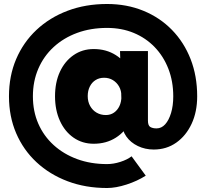

<svg xmlns="http://www.w3.org/2000/svg" viewBox="-20 -735 1034 963"><path d="M517 208Q409 208 319 174Q229 140 163 78.5Q97 17 61 -67Q25 -151 25 -252Q25 -354 61 -438.5Q97 -523 163 -585Q229 -647 319 -681Q409 -715 517 -715Q616 -715 699 -681Q782 -647 842.5 -585Q903 -523 936 -438.5Q969 -354 969 -252H849Q849 -327 824.5 -390Q800 -453 755.5 -499Q711 -545 650.5 -570Q590 -595 517 -595Q435 -595 367 -570Q299 -545 249 -499Q199 -453 172 -390Q145 -327 145 -252Q145 -177 172 -115Q199 -53 249 -7.5Q299 38 367 63Q435 88 517 88Q549 88 583.5 77Q618 66 640 49L711 146Q669 173 615 190.5Q561 208 517 208ZM450 -14Q393 -14 349 -44.5Q305 -75 280.5 -129Q256 -183 256 -252Q256 -322 280.5 -375Q305 -428 349 -458.5Q393 -489 450 -489Q513 -489 561 -458.5Q609 -428 636.5 -375Q664 -322 664 -252Q664 -183 636.5 -129Q609 -75 561 -44.5Q513 -14 450 -14ZM511 -158Q534 -158 551.5 -170Q569 -182 579 -203Q589 -224 589 -252Q589 -280 577.5 -300.5Q566 -321 546.5 -333Q527 -345 502 -345Q478 -345 459.5 -333.5Q441 -322 430.5 -301Q420 -280 420 -253Q420 -225 432 -203.5Q444 -182 464.5 -170Q485 -158 511 -158ZM751 15Q708 15 671.5 -2.5Q635 -20 613.5 -50.5Q592 -81 592 -120L722 -130Q722 -105 734 -98Q746 -91 765 -91Q790 -91 808.5 -111.5Q827 -132 838 -168.5Q849 -205 849 -252H969Q969 -174 941 -114Q913 -54 864 -19.5Q815 15 751 15ZM592 -120 582 -479H722V-130Z"/></svg>

Font: Figtree Light Black
Style: Regular
Weight: 900
Version: Version 2.000